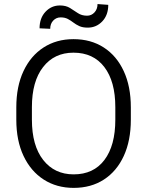

<svg xmlns="http://www.w3.org/2000/svg" viewBox="-20 -913 723 943"><path d="M622.6 -385.7V-325.2Q622.6 -222.2 587.9 -147Q553.2 -71.8 490.2 -31Q427.2 9.8 341.8 9.8Q258.3 9.8 194.8 -31Q131.3 -71.8 95.7 -147Q60.1 -222.2 60.1 -325.2V-385.7Q60.1 -488.8 95.5 -564Q130.9 -639.2 194.1 -679.9Q257.3 -720.7 340.8 -720.7Q426.3 -720.7 489.5 -679.9Q552.7 -639.2 587.6 -564Q622.6 -488.8 622.6 -385.7ZM546.4 -325.2V-386.7Q546.4 -513.2 492.4 -583.7Q438.5 -654.3 340.8 -654.3Q246.6 -654.3 191.7 -583.7Q136.7 -513.2 136.7 -386.7V-325.2Q136.7 -198.2 192.1 -127.4Q247.6 -56.6 341.8 -56.6Q439.5 -56.6 492.9 -127.4Q546.4 -198.2 546.4 -325.2ZM459 -893.1 511.7 -889.2Q511.7 -838.9 482.4 -808.1Q453.1 -777.3 411.1 -777.3Q385.7 -777.3 369.4 -784.9Q353 -792.5 340.1 -802.5Q327.1 -812.5 312.7 -820.1Q298.3 -827.6 277.8 -827.6Q256.3 -827.6 241.5 -812Q226.6 -796.4 226.6 -771.5L174.3 -773.9Q174.3 -824.2 203.4 -855.2Q232.4 -886.2 274.4 -886.2Q303.7 -886.2 323.7 -873.8Q343.8 -861.3 362.5 -848.6Q381.3 -835.9 407.7 -835.9Q429.2 -835.9 444.1 -852.1Q459 -868.2 459 -893.1Z"/></svg>

Font: Vazirmatn FD Light
Style: Regular
Weight: 300
Designer: Saber Rastikerdar
Foundry: Saber Rastikerdar
Version: Version 33.003